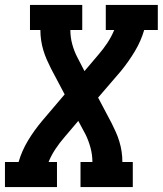

<svg xmlns="http://www.w3.org/2000/svg" viewBox="-24 -755 657 775"><path d="M-4 0V-101H51Q64 -146 89 -187.5Q114 -229 146 -267L237 -374L182 -478Q173 -496 165 -514Q157 -532 151 -552Q145 -572 142 -592.5Q139 -613 139 -634H97V-735H308V-634H260Q260 -605 267.5 -577Q275 -549 288 -524L317 -468L373 -534Q393 -557 409.5 -582Q426 -607 437 -634H403V-735H613V-634H558Q545 -589 520 -547.5Q495 -506 464 -468L372 -361L427 -257Q436 -239 444 -221Q452 -203 458 -183Q464 -163 467 -142.5Q470 -122 470 -101H512V0H301V-101H349Q349 -130 341.5 -158Q334 -186 322 -211L292 -267L236 -201Q216 -178 199.5 -153Q183 -128 172 -101H206V0Z"/></svg>

Font: Iosevka Curly Slab Extended
Style: Bold Italic
Weight: 700
Width: 7
Italic angle: -9°
Monospace: yes
Designer: Belleve Invis
Foundry: Belleve Invis
Version: Version 11.0.0; ttfautohint (v1.8.3)